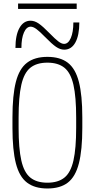

<svg xmlns="http://www.w3.org/2000/svg" viewBox="-20 -1064 540 1094"><path d="M250 10Q178 10 134 -23.5Q90 -57 70.5 -133Q51 -209 51 -335V-395Q51 -522 70.5 -597.5Q90 -673 134 -706.5Q178 -740 250 -740Q323 -740 366.5 -706.5Q410 -673 429.5 -597.5Q449 -522 449 -395V-335Q449 -209 429.5 -133Q410 -57 366.5 -23.5Q323 10 250 10ZM250 -23Q311 -23 347 -52Q383 -81 398.5 -149.5Q414 -218 414 -336V-394Q414 -512 398.5 -580.5Q383 -649 347 -678Q311 -707 250 -707Q189 -707 153 -678Q117 -649 101.5 -580.5Q86 -512 86 -394V-336Q86 -218 101.5 -149.5Q117 -81 153 -52Q189 -23 250 -23ZM346 -781Q323 -781 299.5 -797Q276 -813 237 -853Q206 -885 187.5 -898.5Q169 -912 155 -912Q131 -912 116.5 -879Q102 -846 102 -791H68Q68 -864 91 -905Q114 -946 154 -946Q177 -946 200.5 -930Q224 -914 263 -874Q294 -842 312.5 -828Q331 -814 345 -814Q369 -814 383.5 -847.5Q398 -881 398 -936H432Q432 -863 409.5 -822Q387 -781 346 -781ZM83 -1013V-1044H417V-1013Z"/></svg>

Font: M PLUS 1 Code ExtraLight
Style: Regular
Weight: 250
Designer: Coji Morishita
Foundry: UNDERFOREST DESIGN
Version: Version 1.002